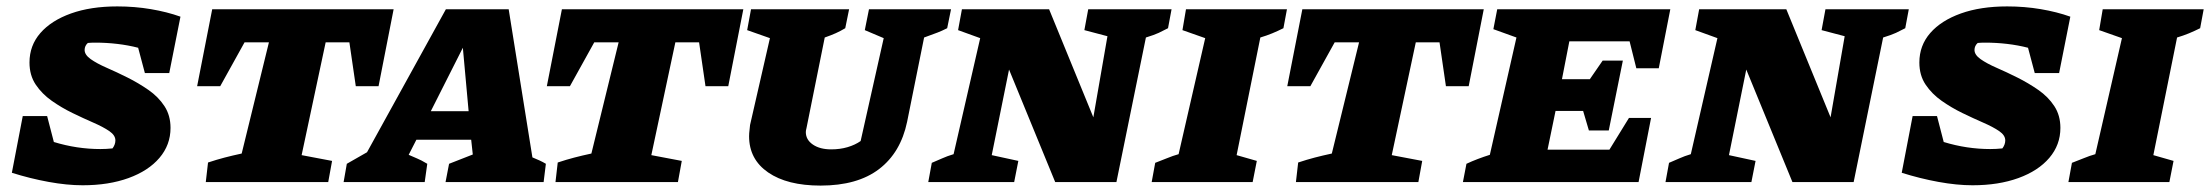

<svg xmlns="http://www.w3.org/2000/svg" viewBox="-20 -568 6895 599"><path d="M432 -340 411 -419Q380 -427 346 -431Q312 -435 277 -435Q265 -435 254 -434Q244 -425 244 -412Q244 -397 263 -383.5Q282 -370 313 -356.5Q344 -343 378 -326Q412 -309 443 -287.5Q474 -266 493 -237Q512 -208 512 -169Q512 -116 477.5 -75.5Q443 -35 381 -12.5Q319 10 238 10Q189 10 131.5 -0.5Q74 -11 17 -29L51 -206H127L148 -125Q220 -103 293 -103Q312 -103 331 -105Q340 -117 340 -130Q340 -146 321 -159Q302 -172 271 -185.5Q240 -199 206 -215.5Q172 -232 141.5 -253.5Q111 -275 91.5 -304Q72 -333 72 -373Q72 -426 106 -465Q140 -504 201.5 -526Q263 -548 346 -548Q400 -548 450.5 -539.5Q501 -531 543 -516L508 -340Z M1208 -539 1161 -299H1090L1070 -436H996L921 -84L1016 -66L1004 0H622L629 -61Q656 -70 681 -76.5Q706 -83 734 -89L819 -436H743L667 -299H595L642 -539Z M1641 -77Q1653 -72 1663 -67.5Q1673 -63 1683 -57L1676 0H1370L1381 -57L1455 -86L1450 -132H1279L1255 -85Q1270 -78 1281.5 -73.5Q1293 -69 1313 -57L1305 0H1052L1062 -57L1125 -93L1371 -539H1567ZM1324 -221H1442L1424 -419Z M2299 -539 2252 -299H2181L2161 -436H2087L2012 -84L2107 -66L2095 0H1713L1720 -61Q1747 -70 1772 -76.5Q1797 -83 1825 -89L1910 -436H1834L1758 -299H1686L1733 -539Z M2540 11Q2436 11 2376.5 -30Q2317 -71 2317 -143Q2317 -152 2318.5 -163.5Q2320 -175 2320 -178L2382 -449L2311 -474L2323 -539H2629L2617 -480Q2602 -471 2587.5 -464.5Q2573 -458 2553 -451L2496 -168Q2495 -163 2494.5 -161.5Q2494 -160 2494 -156Q2494 -132 2516 -117Q2538 -102 2573 -102Q2601 -102 2624.5 -109Q2648 -116 2665 -128L2737 -449L2678 -474L2691 -539H2947L2935 -480Q2917 -471 2905 -466.5Q2893 -462 2863 -451L2810 -188Q2790 -92 2722.5 -40.5Q2655 11 2540 11Z M3375 -539H3635L3624 -480Q3609 -472 3595 -465.5Q3581 -459 3555 -451L3463 0H3272L3128 -351L3074 -84L3157 -66L3144 0H2876L2887 -60Q2904 -67 2919.5 -74Q2935 -81 2955 -87L3038 -449L2969 -474L2981 -539H3253L3391 -202L3435 -455L3363 -474Z M3573 0 3584 -60Q3603 -67 3621 -74.5Q3639 -82 3657 -87L3740 -449L3669 -474L3680 -539H3995L3984 -480Q3966 -471 3949 -464Q3932 -457 3912 -451L3838 -84L3901 -66L3888 0Z M4609 -539 4562 -299H4491L4471 -436H4397L4322 -84L4417 -66L4405 0H4023L4030 -61Q4057 -70 4082 -76.5Q4107 -83 4135 -89L4220 -436H4144L4068 -299H3996L4043 -539Z M4544 0 4555 -57Q4572 -65 4590.5 -72Q4609 -79 4628 -85L4711 -451L4639 -477L4651 -539H5191L5155 -355H5085L5064 -439H4876L4853 -321H4940L4980 -379H5043L4999 -161H4937L4919 -222H4833L4808 -101H5001L5062 -200H5131L5092 0Z M5675 -539H5935L5924 -480Q5909 -472 5895 -465.5Q5881 -459 5855 -451L5763 0H5572L5428 -351L5374 -84L5457 -66L5444 0H5176L5187 -60Q5204 -67 5219.5 -74Q5235 -81 5255 -87L5338 -449L5269 -474L5281 -539H5553L5691 -202L5735 -455L5663 -474Z M6328 -340 6307 -419Q6276 -427 6242 -431Q6208 -435 6173 -435Q6161 -435 6150 -434Q6140 -425 6140 -412Q6140 -397 6159 -383.5Q6178 -370 6209 -356.5Q6240 -343 6274 -326Q6308 -309 6339 -287.5Q6370 -266 6389 -237Q6408 -208 6408 -169Q6408 -116 6373.5 -75.5Q6339 -35 6277 -12.5Q6215 10 6134 10Q6085 10 6027.5 -0.5Q5970 -11 5913 -29L5947 -206H6023L6044 -125Q6116 -103 6189 -103Q6208 -103 6227 -105Q6236 -117 6236 -130Q6236 -146 6217 -159Q6198 -172 6167 -185.5Q6136 -199 6102 -215.5Q6068 -232 6037.5 -253.5Q6007 -275 5987.5 -304Q5968 -333 5968 -373Q5968 -426 6002 -465Q6036 -504 6097.5 -526Q6159 -548 6242 -548Q6296 -548 6346.5 -539.5Q6397 -531 6439 -516L6404 -340Z M6433 0 6444 -60Q6463 -67 6481 -74.5Q6499 -82 6517 -87L6600 -449L6529 -474L6540 -539H6855L6844 -480Q6826 -471 6809 -464Q6792 -457 6772 -451L6698 -84L6761 -66L6748 0Z"/></svg>

Font: Piazzolla SC ExtraBold
Style: Italic
Weight: 800
Italic angle: -11.3°
Designer: Juan Pablo del Peral
Foundry: Huerta Tipografica
Version: Version 1.330